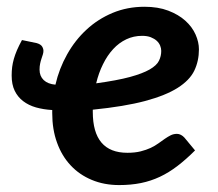

<svg xmlns="http://www.w3.org/2000/svg" viewBox="-20 -540 644 568"><path d="M97 -334C97 -340.7 97.6 -346.7 98.8 -352C99.9 -357.3 101.2 -362.2 102.8 -366.8C104.2 -371.2 105.6 -375.3 106.8 -379C107.9 -382.7 108.5 -386.2 108.5 -389.5C108.5 -393.8 107.2 -398.2 104.5 -402.5C101.8 -406.8 96.5 -410.2 88.5 -412.5L45 -421.5C39 -410.5 34.1 -400.5 30.2 -391.5C26.4 -382.5 23.3 -373.9 21 -365.8C18.7 -357.6 17 -349.6 16 -341.8C15 -333.9 14.5 -325.5 14.5 -316.5C14.5 -298.8 17.5 -283.8 23.5 -271.5C29.5 -259.2 37.8 -248.9 48.5 -240.8C59.2 -232.6 71.8 -226.4 86.5 -222.2C101.2 -218.1 117.2 -215.5 134.5 -214.5V-205.5C134.5 -173.2 139.2 -143.9 148.8 -117.8C158.2 -91.6 171.7 -69.2 189 -50.8C206.3 -32.2 227.2 -17.9 251.5 -7.8C275.8 2.4 302.8 7.5 332.5 7.5C355.8 7.5 377.3 5.5 397 1.5C416.7 -2.5 435.3 -8.7 453 -17C470.7 -25.3 488 -36 505 -49C522 -62 539.3 -77.3 557 -95L525.5 -133C522.5 -136.3 519.1 -139 515.2 -141C511.4 -143 507.5 -144 503.5 -144C496.8 -144 490.7 -142.6 485 -139.8C479.3 -136.9 473.6 -133.5 467.8 -129.5C461.9 -125.5 455.6 -121 448.8 -116C441.9 -111 434.2 -106.5 425.8 -102.5C417.2 -98.5 407.3 -95.1 396 -92.2C384.7 -89.4 371.7 -88 357 -88C288.7 -88 254.5 -128.3 254.5 -209V-215.5C317.2 -221.8 368.8 -230.4 409.2 -241.2C449.8 -252.1 481.8 -265 505.5 -280C529.2 -295 545.6 -312 554.8 -331C563.9 -350 568.5 -371 568.5 -394C568.5 -408.3 565.2 -423 558.5 -438C551.8 -453 541.8 -466.6 528.2 -478.8C514.8 -490.9 497.9 -500.8 477.8 -508.5C457.6 -516.2 434.2 -520 407.5 -520C373.5 -520 342 -513.9 313 -501.8C284 -489.6 258.2 -473.1 235.8 -452.2C213.2 -431.4 194.2 -407 178.5 -379C162.8 -351 151.3 -321.2 144 -289.5C129 -290.8 117.4 -295.4 109.2 -303.2C101.1 -311.1 97 -321.3 97 -334ZM400.5 -434C410.5 -434 419.1 -432.6 426.2 -429.8C433.4 -426.9 439.2 -423.4 443.8 -419.2C448.2 -415.1 451.6 -410.3 453.8 -405C455.9 -399.7 457 -394.5 457 -389.5C457 -379.2 454.8 -369.4 450.2 -360.2C445.8 -351.1 436.6 -342.5 422.8 -334.5C408.9 -326.5 389.4 -319.1 364.2 -312.2C339.1 -305.4 305.8 -299.2 264.5 -293.5C269.5 -314.2 276.2 -333.1 284.8 -350.2C293.2 -367.4 303.2 -382.2 314.8 -394.8C326.2 -407.2 339.2 -416.9 353.8 -423.8C368.2 -430.6 383.8 -434 400.5 -434Z"/></svg>

Font: Lato
Style: Bold Italic
Weight: 700
Italic angle: -7°
Designer: Lukasz Dziedzic
Foundry: tyPoland Lukasz Dziedzic
Version: Version 2.007; 2014-02-27